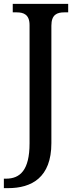

<svg xmlns="http://www.w3.org/2000/svg" viewBox="-32 -734 397 994"><path d="M-12 240H10C131 240 234 186 234 7V-601C234 -659 264 -670 301 -670H321V-714H34V-670H55C90 -670 121 -659 121 -604V8C121 147 72 191 -1 191H-12Z"/></svg>

Font: Noto Serif Lao SemiCondensed Medium
Style: Regular
Weight: 500
Width: 4
Designer: Monotype Design Team
Foundry: Monotype Imaging Inc.
Version: Version 2.003